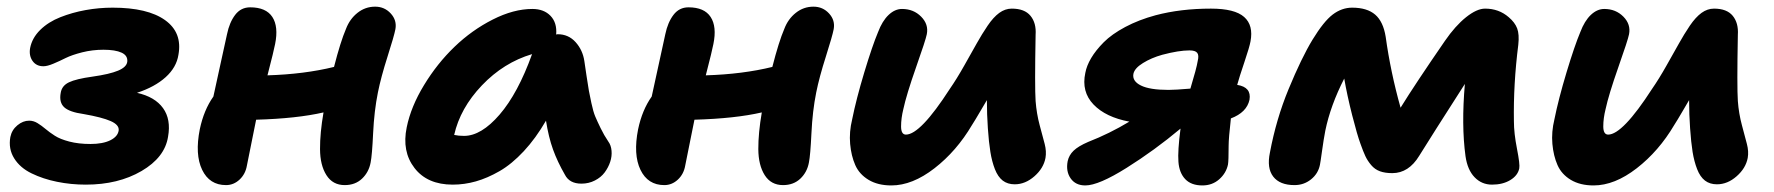

<svg xmlns="http://www.w3.org/2000/svg" viewBox="-20 -547 5349 579"><path d="M238.8 9.8Q193.8 9.8 151.9 1.2Q109.9 -7.3 75.2 -24.2Q40.5 -41 22.7 -69.6Q4.9 -98.1 11.2 -133.8Q15.6 -155.3 32.5 -169.2Q49.3 -183.1 67.9 -183.1Q81.1 -183.1 93 -175.8Q105 -168.5 117.2 -158.2Q129.4 -147.9 145.3 -137.7Q161.1 -127.4 189 -120.1Q216.8 -112.8 252.9 -112.8Q290 -112.8 312.7 -124Q335.4 -135.3 337.9 -153.8Q339.8 -170.4 313.7 -181.9Q287.6 -193.4 231.9 -203.1Q189.5 -209 173.6 -223.6Q157.7 -238.3 163.1 -267.1Q166.5 -288.6 188 -298.8Q209.5 -309.1 258.8 -315.9Q310.5 -323.2 336.2 -334Q361.8 -344.7 363.8 -360.8Q365.7 -379.4 346.7 -388.2Q327.6 -397 292 -397Q258.8 -397 227.8 -389.2Q196.8 -381.3 178.2 -372.1Q159.7 -362.8 141.1 -355Q122.6 -347.2 110.8 -347.2Q89.4 -347.2 78.1 -363.3Q66.9 -379.4 70.8 -401.9Q76.7 -432.6 101.3 -456.8Q126 -481 161.9 -495.1Q197.8 -509.3 238 -516.6Q278.3 -523.9 319.8 -523.9Q425.3 -523.9 477.8 -486.3Q530.3 -448.7 518.1 -381.8Q512.2 -343.8 479.5 -314.2Q446.8 -284.7 393.1 -267.1Q447.3 -254.9 471.7 -220.9Q496.1 -187 486.8 -134.8Q477.1 -72.3 406.7 -31.2Q336.4 9.8 238.8 9.8Z M661.6 11.2Q611.8 11.2 589.6 -34.9Q567.4 -81.1 582.5 -157.2Q594.7 -215.3 623.5 -255.9Q631.8 -293.9 646.5 -361.3Q661.1 -428.7 664.6 -443.8Q671.9 -479.5 689.2 -502.2Q706.5 -524.9 734.4 -524.9Q782.2 -524.9 801.3 -495.8Q820.3 -466.8 809.6 -414.1Q806.2 -395.5 786.6 -319.8Q897.9 -323.2 987.3 -345.2Q1006.8 -421.4 1023.4 -460Q1034.7 -489.7 1058.1 -508.3Q1081.5 -526.9 1111.3 -526.9Q1139.6 -526.9 1158.4 -506.3Q1177.2 -485.8 1172.4 -459Q1168.5 -438.5 1148.7 -376.5Q1128.9 -314.5 1119.6 -268.1Q1108.4 -212.4 1105.2 -145.5Q1102.1 -78.6 1097.7 -57.1Q1092.3 -27.8 1071.8 -8.3Q1051.3 11.2 1019.5 11.2Q983.4 11.2 964.4 -18.8Q945.3 -48.8 945.1 -97.4Q944.8 -146 955.6 -208Q875.5 -189.5 752.4 -186Q749.5 -172.4 740.2 -125.5Q731 -78.6 724.6 -47.9Q720.2 -22 702.4 -5.4Q684.6 11.2 661.6 11.2Z M1345.2 9.8Q1268.6 9.8 1230 -40.3Q1191.4 -90.3 1206.5 -163.1Q1219.2 -225.6 1258.8 -290.5Q1298.3 -355.5 1350.6 -405.8Q1402.8 -456.1 1465.8 -488Q1528.8 -520 1585.4 -520Q1620.1 -520 1640.1 -499.3Q1660.2 -478.5 1657.2 -442.9L1661.6 -443.8Q1694.3 -443.8 1715.8 -419.9Q1737.3 -396 1742.2 -362.8Q1743.7 -352.1 1748.8 -317.9Q1753.9 -283.7 1755.9 -273.2Q1757.8 -262.7 1763.4 -236.3Q1769 -210 1775.1 -195.6Q1781.2 -181.2 1791.3 -160.4Q1801.3 -139.6 1814.5 -120.1Q1822.8 -108.9 1824.2 -92.3Q1825.7 -75.7 1820.1 -58.8Q1814.5 -42 1803.5 -27.1Q1792.5 -12.2 1773.9 -2.7Q1755.4 6.8 1733.4 6.8Q1697.3 6.8 1683.6 -20Q1661.1 -59.1 1647.7 -96.2Q1634.3 -133.3 1626.5 -183.1Q1595.7 -129.9 1559.6 -91.1Q1523.4 -52.2 1486.6 -31Q1449.7 -9.8 1415 0Q1380.4 9.8 1345.2 9.8ZM1379.4 -137.2Q1431.2 -137.2 1486.6 -201.4Q1542 -265.6 1584.5 -383.8Q1499 -358.4 1433.3 -289.6Q1367.7 -220.7 1349.6 -140.1Q1362.8 -137.2 1379.4 -137.2Z M1983.4 11.2Q1933.6 11.2 1911.4 -34.9Q1889.2 -81.1 1904.3 -157.2Q1916.5 -215.3 1945.3 -255.9Q1953.6 -293.9 1968.3 -361.3Q1982.9 -428.7 1986.3 -443.8Q1993.7 -479.5 2011 -502.2Q2028.3 -524.9 2056.2 -524.9Q2104 -524.9 2123 -495.8Q2142.1 -466.8 2131.3 -414.1Q2127.9 -395.5 2108.4 -319.8Q2219.7 -323.2 2309.1 -345.2Q2328.6 -421.4 2345.2 -460Q2356.4 -489.7 2379.9 -508.3Q2403.3 -526.9 2433.1 -526.9Q2461.4 -526.9 2480.2 -506.3Q2499 -485.8 2494.1 -459Q2490.2 -438.5 2470.5 -376.5Q2450.7 -314.5 2441.4 -268.1Q2430.2 -212.4 2427 -145.5Q2423.8 -78.6 2419.4 -57.1Q2414.1 -27.8 2393.6 -8.3Q2373 11.2 2341.3 11.2Q2305.2 11.2 2286.1 -18.8Q2267.1 -48.8 2266.8 -97.4Q2266.6 -146 2277.3 -208Q2197.3 -189.5 2074.2 -186Q2071.3 -172.4 2062 -125.5Q2052.7 -78.6 2046.4 -47.9Q2042 -22 2024.2 -5.4Q2006.3 11.2 1983.4 11.2Z M2668 12.2Q2627.4 12.2 2599.4 -4.6Q2571.3 -21.5 2559.1 -49.3Q2546.9 -77.1 2543.7 -113Q2540.5 -148.9 2549.8 -187Q2562 -248 2586.4 -328.9Q2610.8 -409.7 2627.9 -450.2Q2640.6 -483.9 2659.7 -502Q2678.7 -520 2700.2 -520Q2734.9 -520 2757.8 -496.8Q2780.8 -473.6 2774.9 -443.8Q2771.5 -426.3 2742.4 -343.8Q2713.4 -261.2 2704.1 -217.8Q2697.3 -190.4 2697.3 -165.8Q2697.3 -141.1 2711.9 -141.1Q2755.4 -141.1 2844.2 -278.8Q2865.2 -309.1 2887.9 -349.4Q2910.6 -389.6 2925.8 -416.7Q2940.9 -443.8 2958.3 -469.5Q2975.6 -495.1 2993.4 -508.1Q3011.2 -521 3031.2 -521Q3069.8 -521 3087.6 -499.3Q3105.5 -477.5 3103 -441.9Q3100.1 -284.7 3103 -242.2Q3106 -204.1 3115.2 -169.7Q3124.5 -135.3 3130.4 -112.8Q3136.2 -90.3 3132.8 -70.8Q3127 -39.6 3099.4 -15.4Q3071.8 8.8 3040 8.8Q3018.6 8.8 3003.9 -2.4Q2989.3 -13.7 2980.2 -36.9Q2971.2 -60.1 2966.6 -88.9Q2961.9 -117.7 2959 -160.2Q2956.1 -201.7 2956.1 -245.1Q2950.2 -235.4 2935.5 -210.2Q2920.9 -185.1 2911.1 -169.9Q2864.7 -91.3 2798.1 -39.6Q2731.4 12.2 2668 12.2Z M3252.9 12.2Q3223.6 12.2 3208.7 -9Q3193.8 -30.3 3199.7 -61Q3203.6 -79.1 3217.5 -92.5Q3231.4 -106 3261.7 -119.1Q3325.7 -144 3385.7 -180.2Q3314.5 -193.4 3277.6 -231.9Q3240.7 -270.5 3252.9 -327.1Q3256.8 -348.6 3270.5 -371.8Q3284.2 -395 3308.3 -419.4Q3332.5 -443.8 3373.3 -465.6Q3414.1 -487.3 3464.8 -501Q3540.5 -521 3631.8 -521Q3703.6 -521 3731.9 -495.8Q3760.3 -470.7 3751 -421.9Q3748 -405.3 3732.7 -359.9Q3717.3 -314.5 3710.9 -291Q3754.4 -284.2 3748 -246.1Q3739.7 -208 3691.9 -189.9Q3685.1 -129.9 3685.1 -107.9Q3685.1 -61.5 3683.1 -50.8Q3677.7 -24.9 3656.7 -6.3Q3635.7 12.2 3606 12.2Q3572.3 12.2 3554.2 -6.8Q3536.1 -25.9 3533.7 -59.1Q3531.2 -91.8 3540 -159.2Q3461.9 -93.8 3377.4 -40.8Q3293 12.2 3252.9 12.2ZM3397.9 -324.2Q3394 -302.2 3420.7 -289.1Q3447.3 -275.9 3503.9 -275.9Q3523.9 -275.9 3569.8 -279.8Q3588.4 -341.3 3591.8 -362.8Q3596.2 -380.4 3590.3 -387.7Q3584.5 -395 3566.9 -395Q3534.7 -395 3484.9 -381.8Q3452.1 -372.6 3426.8 -356.9Q3401.4 -341.3 3397.9 -324.2Z M3883.8 11.2Q3839.4 11.2 3819.6 -14.4Q3799.8 -40 3809.6 -86.9Q3828.6 -188 3865.7 -277.8Q3904.8 -372.6 3938.2 -427.5Q3971.7 -482.4 3999 -503.2Q4026.4 -523.9 4057.6 -523.9Q4102.5 -523.9 4127 -502.9Q4151.4 -481.9 4158.7 -436Q4173.3 -330.1 4203.6 -222.2Q4247.6 -293.5 4337.4 -423.8Q4368.7 -469.2 4401.1 -495.1Q4433.6 -521 4458.5 -521Q4500 -521 4529.8 -495.1Q4548.3 -479.5 4555.2 -461.4Q4562 -443.4 4558.6 -412.1Q4543.5 -293 4545.4 -181.2Q4545.4 -145.5 4554.7 -98.1Q4564 -50.8 4561.5 -39.1Q4557.1 -17.6 4534.4 -3.9Q4511.7 9.8 4479.5 9.8Q4448.2 9.8 4426.8 -12.5Q4405.3 -34.7 4399.4 -76.2Q4386.7 -169.4 4397.5 -293.9Q4293.9 -132.3 4259.8 -77.1Q4228 -24.9 4178.7 -24.9Q4156.7 -24.9 4141.4 -30.5Q4126 -36.1 4115 -49.1Q4104 -62 4097.4 -76.2Q4090.8 -90.3 4082.5 -113.8Q4072.8 -140.1 4057.6 -199.7Q4042.5 -259.3 4033.7 -310.1Q3992.2 -229 3976.6 -152.8Q3971.7 -127.4 3966.8 -92Q3961.9 -56.6 3960.4 -49.8Q3955.1 -23.4 3933.6 -6.1Q3912.1 11.2 3883.8 11.2Z M4785.6 12.2Q4745.1 12.2 4717 -4.6Q4689 -21.5 4676.8 -49.3Q4664.6 -77.1 4661.4 -113Q4658.2 -148.9 4667.5 -187Q4679.7 -248 4704.1 -328.9Q4728.5 -409.7 4745.6 -450.2Q4758.3 -483.9 4777.3 -502Q4796.4 -520 4817.9 -520Q4852.5 -520 4875.5 -496.8Q4898.4 -473.6 4892.6 -443.8Q4889.2 -426.3 4860.1 -343.8Q4831.1 -261.2 4821.8 -217.8Q4814.9 -190.4 4814.9 -165.8Q4814.9 -141.1 4829.6 -141.1Q4873 -141.1 4961.9 -278.8Q4982.9 -309.1 5005.6 -349.4Q5028.3 -389.6 5043.5 -416.7Q5058.6 -443.8 5075.9 -469.5Q5093.3 -495.1 5111.1 -508.1Q5128.9 -521 5148.9 -521Q5187.5 -521 5205.3 -499.3Q5223.1 -477.5 5220.7 -441.9Q5217.8 -284.7 5220.7 -242.2Q5223.6 -204.1 5232.9 -169.7Q5242.2 -135.3 5248 -112.8Q5253.9 -90.3 5250.5 -70.8Q5244.6 -39.6 5217 -15.4Q5189.5 8.8 5157.7 8.8Q5136.2 8.8 5121.6 -2.4Q5106.9 -13.7 5097.9 -36.9Q5088.9 -60.1 5084.2 -88.9Q5079.6 -117.7 5076.7 -160.2Q5073.7 -201.7 5073.7 -245.1Q5067.9 -235.4 5053.2 -210.2Q5038.6 -185.1 5028.8 -169.9Q4982.4 -91.3 4915.8 -39.6Q4849.1 12.2 4785.6 12.2Z"/></svg>

Font: Shantell Sans Normal
Style: Bold Italic
Weight: 700
Italic angle: -11.31°
Designer: Stephen Nixon, Anya Danilova, Shantell Martin
Foundry: Arrow Type
Version: Version 1.006;[559af2be0]